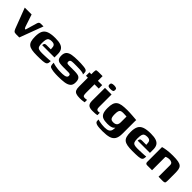

<svg xmlns="http://www.w3.org/2000/svg" viewBox="260 -1742 3072 3072"><g transform="rotate(45 1796.5 -206.0)"><path d="M192 0Q175 0 163 -3.5Q151 -7 141.5 -18.5Q132 -30 122 -54L-10 -400H145L214 -193Q220 -175 226 -167.5Q232 -160 247 -160Q262 -211 276.5 -261Q291 -311 306 -361Q312 -379 322.5 -389Q333 -399 356 -399H415L266 0Z M668 6Q598 6 553 -2.5Q508 -11 482 -32Q456 -53 445 -91Q434 -129 434 -190Q434 -268 456 -314Q478 -360 532.5 -381Q587 -402 684 -402Q760 -402 805 -386Q850 -370 870 -336Q890 -302 890 -249V-172H612Q612 -193 621.5 -207.5Q631 -222 657 -222H757L756 -243Q756 -284 739.5 -304.5Q723 -325 678 -325Q641 -325 620.5 -313.5Q600 -302 592.5 -273.5Q585 -245 585 -192Q585 -144 594.5 -120Q604 -96 629 -87.5Q654 -79 700 -79Q717 -79 746 -80Q775 -81 805.5 -82.5Q836 -84 859.5 -85.5Q883 -87 889 -89V-71Q889 -57 884.5 -41.5Q880 -26 867 -16Q849 -2 800.5 2Q752 6 668 6Z M1146 4Q1122 4 1095 3Q1068 2 1041.5 -1Q1015 -4 993 -10Q975 -14 963.5 -20.5Q952 -27 946.5 -45.5Q941 -64 941 -104Q972 -93 1005 -86.5Q1038 -80 1069.5 -77.5Q1101 -75 1128 -75Q1147 -75 1169.5 -75.5Q1192 -76 1213 -80.5Q1234 -85 1248 -95.5Q1262 -106 1262 -125Q1262 -148 1250 -155Q1238 -162 1218 -162H1104Q1058 -162 1022.5 -167Q987 -172 966.5 -194.5Q946 -217 946 -271Q946 -330 975.5 -358.5Q1005 -387 1060 -396Q1115 -405 1192 -405Q1220 -405 1257.5 -404Q1295 -403 1323 -399Q1354 -396 1371.5 -389.5Q1389 -383 1397 -369.5Q1405 -356 1405 -328V-300Q1399 -310 1374.5 -315.5Q1350 -321 1315.5 -323Q1281 -325 1243.5 -325Q1206 -325 1174 -325Q1152 -325 1133.5 -322.5Q1115 -320 1104 -310.5Q1093 -301 1093 -280Q1093 -264 1100 -256.5Q1107 -249 1119 -247Q1131 -245 1146 -245H1273Q1315 -245 1347 -237.5Q1379 -230 1396 -205.5Q1413 -181 1413 -129Q1413 -69 1379 -41Q1345 -13 1285 -4.5Q1225 4 1146 4Z M1636 4Q1582 4 1551.5 -7.5Q1521 -19 1509 -45.5Q1497 -72 1497 -119V-321H1454V-399H1497V-450Q1497 -475 1500.5 -487Q1504 -499 1515 -502Q1526 -505 1550 -505H1646Q1646 -501 1646 -495Q1646 -489 1646 -480V-399H1743V-321H1647V-131Q1647 -91 1654.5 -73Q1662 -55 1695 -55Q1704 -55 1718.5 -57Q1733 -59 1739 -61V-6Q1732 -5 1704.5 -0.5Q1677 4 1636 4Z M1924 4Q1857 4 1831 -22Q1805 -48 1805 -107L1806 -399H1955V-113Q1955 -82 1964.5 -68.5Q1974 -55 1996 -55Q2009 -55 2018 -57Q2027 -59 2029 -60V-5Q2025 -4 2014 -2Q2003 0 1982 2Q1961 4 1924 4ZM1882 -447Q1847 -447 1832 -456Q1817 -465 1817 -489Q1817 -513 1832.5 -522.5Q1848 -532 1884 -532Q1918 -531 1932.5 -522Q1947 -513 1946 -489Q1946 -465 1932.5 -456Q1919 -447 1882 -447Z M2271 120Q2229 120 2195.5 118Q2162 116 2139 109.5Q2116 103 2103.5 91.5Q2091 80 2091 61Q2091 55 2091 45Q2091 35 2091 31Q2101 36 2127.5 41.5Q2154 47 2186 50.5Q2218 54 2243 54Q2301 54 2330 38.5Q2359 23 2368 -11.5Q2377 -46 2372 -100L2389 -98Q2378 -68 2360.5 -51Q2343 -34 2313 -26.5Q2283 -19 2237 -19Q2174 -19 2135.5 -34.5Q2097 -50 2079.5 -89Q2062 -128 2062 -200Q2062 -262 2074.5 -301.5Q2087 -341 2116 -363Q2145 -385 2193.5 -393Q2242 -401 2315 -401Q2337 -401 2369 -399.5Q2401 -398 2433.5 -395.5Q2466 -393 2491 -391Q2516 -389 2524 -388Q2523 -385 2522.5 -374Q2522 -363 2522 -348.5Q2522 -334 2522 -319V-80Q2522 1 2495.5 44Q2469 87 2414 103.5Q2359 120 2271 120ZM2288 -102Q2310 -102 2329.5 -108.5Q2349 -115 2361 -133Q2373 -151 2374 -184V-318Q2366 -319 2343 -320.5Q2320 -322 2294 -322Q2263 -322 2245.5 -313.5Q2228 -305 2220.5 -281Q2213 -257 2213 -211Q2213 -167 2221 -143Q2229 -119 2245.5 -110.5Q2262 -102 2288 -102Z M2828 6Q2758 6 2713 -2.5Q2668 -11 2642 -32Q2616 -53 2605 -91Q2594 -129 2594 -190Q2594 -268 2616 -314Q2638 -360 2692.5 -381Q2747 -402 2844 -402Q2920 -402 2965 -386Q3010 -370 3030 -336Q3050 -302 3050 -249V-172H2772Q2772 -193 2781.5 -207.5Q2791 -222 2817 -222H2917L2916 -243Q2916 -284 2899.5 -304.5Q2883 -325 2838 -325Q2801 -325 2780.5 -313.5Q2760 -302 2752.5 -273.5Q2745 -245 2745 -192Q2745 -144 2754.5 -120Q2764 -96 2789 -87.5Q2814 -79 2860 -79Q2877 -79 2906 -80Q2935 -81 2965.5 -82.5Q2996 -84 3019.5 -85.5Q3043 -87 3049 -89V-71Q3049 -57 3044.5 -41.5Q3040 -26 3027 -16Q3009 -2 2960.5 2Q2912 6 2828 6Z M3159 0Q3121 0 3121 -39V-375Q3151 -385 3211 -393.5Q3271 -402 3343 -402Q3420 -402 3464.5 -393.5Q3509 -385 3530.5 -364.5Q3552 -344 3558.5 -310Q3565 -276 3565 -225V-56Q3565 -34 3562 -21.5Q3559 -9 3546.5 -4Q3534 1 3508 1L3417 0V-260Q3417 -293 3397 -307Q3377 -321 3343 -321Q3331 -321 3317 -318.5Q3303 -316 3290.5 -312.5Q3278 -309 3270 -303V0Z"/></g></svg>

Font: Genos Thin
Style: Bold
Weight: 700
Version: Version 1.010